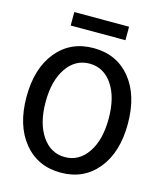

<svg xmlns="http://www.w3.org/2000/svg" viewBox="-128 -970 907 1076"><g transform="rotate(15 325.0 -432.5)"><path d="M168 -798.8V-877H485.8V-798.8ZM32.2 -349.1Q32.2 -514.6 112.3 -612.3Q192.4 -710 326.2 -710Q460.4 -710 540.3 -612.5Q620.1 -515.1 620.1 -349.1Q620.1 -183.6 540 -85.7Q460 12.2 326.2 12.2Q192.4 12.2 112.3 -85.9Q32.2 -184.1 32.2 -349.1ZM508.8 -349.1Q508.8 -473.6 458.7 -546.9Q408.7 -620.1 326.2 -620.1Q244.1 -620.1 193.6 -546.4Q143.1 -472.7 143.1 -349.1Q143.1 -225.6 193.6 -151.9Q244.1 -78.1 326.2 -78.1Q408.2 -78.1 458.5 -151.9Q508.8 -225.6 508.8 -349.1Z"/></g></svg>

Font: Azeret Mono
Style: Regular
Weight: 400
Designer: Martin Vácha
Foundry: Displaay
Version: Version 1.002